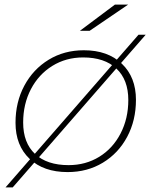

<svg xmlns="http://www.w3.org/2000/svg" viewBox="-20 -740 654 829"><path d="M47 -210Q47 -299 85 -370Q123 -441 190 -482Q257 -523 342 -523Q445 -523 506 -465Q567 -407 567 -309Q567 -220 529 -149Q491 -78 424 -37.5Q357 3 272 3Q168 3 107.5 -54.5Q47 -112 47 -210ZM534 -308Q534 -396 482.5 -444Q431 -492 339 -492Q265 -492 206 -455.5Q147 -419 113.5 -355Q80 -291 80 -211Q80 -123 131.5 -75Q183 -27 276 -27Q350 -27 408.5 -63Q467 -99 500.5 -163.5Q534 -228 534 -308ZM578 -590H609L35 69H4ZM476 -720H533L367 -607H325Z"/></svg>

Font: Montserrat Alternates ExLight
Style: Italic
Weight: 275
Italic angle: -11.3°
Designer: Julieta Ulanovsky
Foundry: Julieta Ulanovsky
Version: Version 7.200